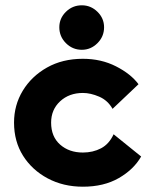

<svg xmlns="http://www.w3.org/2000/svg" viewBox="-20 -699 581 725"><path d="M293 6Q219 6 160 -25.5Q101 -57 67 -111Q33 -165 33 -236Q33 -302 66 -356.5Q99 -411 157.5 -444Q216 -477 293 -477Q362 -477 418 -448.5Q474 -420 503 -381L405 -288Q387 -320 354.5 -334Q322 -348 293 -348Q241 -348 207 -316.5Q173 -285 173 -236Q173 -183 207 -153Q241 -123 293 -123Q331 -123 361.5 -139Q392 -155 409 -192L513 -108Q485 -59 428.5 -26.5Q372 6 293 6ZM289 -511Q254 -511 229 -536Q204 -561 204 -596Q204 -630 229 -654.5Q254 -679 289 -679Q323 -679 348 -654.5Q373 -630 373 -596Q373 -561 348 -536Q323 -511 289 -511Z"/></svg>

Font: Lil Grotesk Black
Style: Regular
Weight: 900
Designer: Bastien Sozeau
Foundry: NBR — Bastien Sozeau
Version: Version 3.003; ttfautohint (v1.8.4.7-5d5b);gftools[0.9.33]